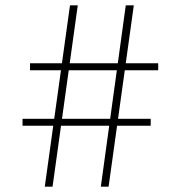

<svg xmlns="http://www.w3.org/2000/svg" viewBox="-20 -696 675 716"><path d="M356 0 449 -676H479L385 0ZM64 -227V-253H542V-227ZM147 0 241 -676H270L176 0ZM92 -434V-460H570V-434Z"/></svg>

Font: Outfit Thin
Style: Regular
Weight: 100
Designer: Rodrigo Fuenzalida
Foundry: fragTYPE
Version: Version 1.100;gftools[0.9.27]